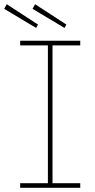

<svg xmlns="http://www.w3.org/2000/svg" viewBox="-46 -894 452 914"><path d="M50 0V-22H182V-678H50V-700H336V-678H204V-22H336V0ZM261 -761 109 -852 121 -874 270 -777ZM126 -761 -26 -852 -14 -874 135 -777Z"/></svg>

Font: Lexend Deca Thin
Style: Regular
Weight: 250
Designer: Bonnie Shaver-Troup, Thomas Jockin
Foundry: Lexend
Version: Version 1.007